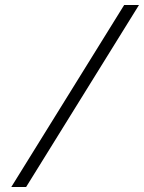

<svg xmlns="http://www.w3.org/2000/svg" viewBox="-20 -672 573 764"><path d="M25 72H84L533 -652H474Z"/></svg>

Font: Charger Sport
Style: ExLitNrwObl
Weight: 200
Designer: Jasper
Foundry: Cannot Into Space Fonts
Version: Version 1.1